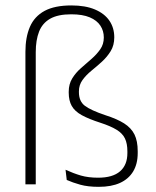

<svg xmlns="http://www.w3.org/2000/svg" viewBox="-20 -696 588 725"><path d="M76 0V-500.5Q76 -555.5 93 -594.8Q110 -634 148.2 -654.8Q186.5 -675.5 249.5 -675.5Q302.5 -675.5 338.5 -660.2Q374.5 -645 393 -618Q411.5 -591 411.5 -555Q411.5 -525 398 -503Q384.5 -481 364.8 -463Q345 -445 325 -428.8Q305 -412.5 291.5 -393.8Q278 -375 278 -351V-348Q278 -313.5 300.5 -296.5Q323 -279.5 378 -261Q422 -247 448.8 -230Q475.5 -213 487.8 -188.2Q500 -163.5 500 -125V-118Q500 -77 482.8 -48.5Q465.5 -20 433 -5.2Q400.5 9.5 353 9.5Q312 9.5 283.2 1.5Q254.5 -6.5 232 -16.5L227.5 -55Q257 -41.5 285.2 -33.2Q313.5 -25 350.5 -25Q405.5 -25 433.2 -49Q461 -73 461 -118V-124.5Q461 -154 451.8 -173.2Q442.5 -192.5 420 -206.2Q397.5 -220 359 -232.5Q315.5 -246.5 289 -261Q262.5 -275.5 251 -295.8Q239.5 -316 239.5 -346.5V-349.5Q239.5 -378.5 252.8 -400Q266 -421.5 286 -439Q306 -456.5 325.5 -473.5Q345 -490.5 358.5 -509.8Q372 -529 372 -554.5Q372 -579.5 359 -599.2Q346 -619 319 -630.5Q292 -642 249 -642Q198.5 -642 169.2 -625.2Q140 -608.5 127.5 -576.5Q115 -544.5 115 -499V0Z"/></svg>

Font: Anek Kannada Medium ExtraLight
Style: Regular
Weight: 250
Version: Version 1.003